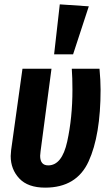

<svg xmlns="http://www.w3.org/2000/svg" viewBox="-20 -845 507 880"><path d="M441 -434Q441 -225 386 -105Q331 15 187 15Q108 15 68.5 -27Q29 -69 29 -130Q29 -139 31 -157L83 -530H216L166 -152Q164 -138 164 -131Q164 -87 201 -87Q264 -87 288 -196Q312 -305 312 -434Q312 -490 309 -530H436Q441 -477 441 -434ZM254 -825 387 -816 315 -596H228Z"/></svg>

Font: Fira Sans Extra Condensed SemiBold
Style: Italic
Weight: 600
Width: 3
Italic angle: -8°
Designer: Carrois Corporate & Edenspiekermann AG
Foundry: Carrois Corporate GbR & Edenspiekermann AG
Version: Version 4.203